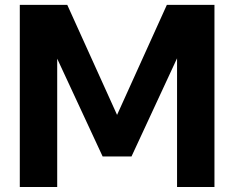

<svg xmlns="http://www.w3.org/2000/svg" viewBox="-20 -752 942 772"><path d="M842.3 0H691.9V-517.6L508.8 -123H392.6L210 -516.1V0H59.6V-732.4H250.5L450.7 -290L650.9 -732.4H842.3Z"/></svg>

Font: Kumbh Sans
Style: Bold
Weight: 700
Version: Version 1.005